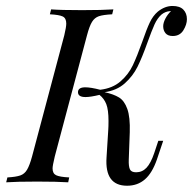

<svg xmlns="http://www.w3.org/2000/svg" viewBox="-47 -602 637 634"><path d="M570.2 -538.7Q570.2 -521 558.5 -502Q546.8 -483.1 523.4 -483.1Q507.3 -483.1 499.6 -492.3Q491.9 -501.6 491.9 -515.3Q491.9 -526.6 499.2 -540.7Q506.5 -554.8 517.7 -565.3H515.3Q499.2 -564.5 486.3 -554Q472.6 -541.9 463.3 -521.4Q454 -500.8 439.5 -460.5Q422.6 -412.9 407.3 -381.9Q391.9 -350.8 365.3 -327Q338.7 -303.2 298.4 -297.6Q328.2 -291.1 346 -280.2Q363.7 -269.4 373.4 -242.3Q383.1 -215.3 381.5 -165.3L378.2 -74.2Q377.4 -53.2 381.9 -43.1Q386.3 -33.1 402.4 -33.1Q422.6 -33.1 436.7 -48Q450.8 -62.9 462.1 -96L475.8 -137.1H491.9L471 -75Q455.6 -30.6 431.5 -9.7Q407.3 11.3 372.6 11.3Q298.4 11.3 304.8 -82.3L310.5 -173.4Q311.3 -183.9 311.3 -202.4Q311.3 -239.5 304 -258.1Q296.8 -276.6 281.5 -288.7Q251.6 -281.5 235.5 -281.5Q210.5 -281.5 210.5 -297.6Q210.5 -313.7 234.7 -313.7Q252.4 -313.7 283.9 -305.6Q325 -310.5 351.2 -333.5Q377.4 -356.5 391.5 -386.3Q405.6 -416.1 422.6 -463.7Q437.1 -505.6 447.6 -527.8Q458.1 -550 474.2 -563.7Q497.6 -582.3 522.6 -582.3Q546.8 -582.3 558.5 -570.2Q570.2 -558.1 570.2 -538.7ZM126.6 -46Q126.6 -29 138.3 -23.4Q150 -17.7 181.5 -16.1L178.2 0Q141.1 -2.4 75.8 -2.4Q8.1 -2.4 -26.6 0L-22.6 -16.1Q5.6 -17.7 19.8 -22.6Q33.9 -27.4 42.3 -41.5Q50.8 -55.6 58.9 -85.5L165.3 -485.5Q171.8 -512.9 171.8 -524.2Q171.8 -541.9 160.1 -547.6Q148.4 -553.2 117.7 -554.8L121.8 -571Q154.8 -568.5 224.2 -568.5Q288.7 -568.5 327.4 -571L323.4 -554.8Q293.5 -553.2 279.4 -548.4Q265.3 -543.5 256.9 -529.8Q248.4 -516.1 240.3 -485.5L133.9 -85.5Q126.6 -54.8 126.6 -46Z"/></svg>

Font: Playfair Display SC
Style: Italic
Weight: 400
Italic angle: -14°
Designer: Claus Eggers Sørensen
Foundry: Claus Eggers Sørensen
Version: Version 1.202; ttfautohint (v1.6)